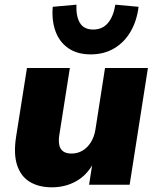

<svg xmlns="http://www.w3.org/2000/svg" viewBox="-20 -788 670 819"><path d="M201 11Q146 11 107.5 -12Q69 -35 53 -83.5Q37 -132 49 -207L95 -498H278L233 -212Q229 -187 233 -169Q237 -151 250 -142Q263 -133 285 -133Q311 -133 332 -145.5Q353 -158 367.5 -181Q382 -204 387 -235L428 -498H611L533 0H360L374 -90H377Q350 -40 304 -14.5Q258 11 201 11ZM367 -556Q310 -556 272 -582Q234 -608 217 -654Q200 -700 205 -759L306 -768Q304 -718 321 -690Q338 -662 378 -662Q417 -662 440.5 -690Q464 -718 472 -768L571 -759Q564 -700 537.5 -654Q511 -608 467.5 -582Q424 -556 367 -556Z"/></svg>

Font: Nunito Sans 10pt Black
Style: Italic
Weight: 900
Italic angle: -9°
Designer: Vernon Adams
Foundry: Vernon Adams
Version: Version 3.101;gftools[0.9.27]